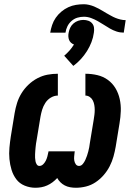

<svg xmlns="http://www.w3.org/2000/svg" viewBox="-20 -878 640 906"><path d="M338 8Q324 8 310.5 5.5Q297 3 285.5 -3Q274 -9 265 -18Q256 -27 250 -38Q240 -27 228 -18Q216 -9 202.5 -3Q189 3 175 5.5Q161 8 147 8Q121 8 96.5 -2Q72 -12 57 -32Q42 -52 34.5 -76.5Q27 -101 24.5 -127.5Q22 -154 24.5 -181Q27 -208 31 -234L49 -344Q53 -368 60.5 -392Q68 -416 81.5 -438Q95 -460 114.5 -478.5Q134 -497 157 -509Q180 -521 204 -525.5Q228 -530 253 -530V-427Q236 -427 220 -417.5Q204 -408 194 -392.5Q184 -377 179 -360.5Q174 -344 171 -327L153 -218Q151 -209 150 -200.5Q149 -192 148 -183.5Q147 -175 146.5 -166.5Q146 -158 145.5 -150Q145 -142 145.5 -133.5Q146 -125 147.5 -117Q149 -109 153.5 -102Q158 -95 166 -95Q176 -95 184 -103Q192 -111 196.5 -120.5Q201 -130 203.5 -139.5Q206 -149 208 -159L209 -164H333L332 -159Q331 -149 330 -139.5Q329 -130 330.5 -120.5Q332 -111 337.5 -103Q343 -95 353 -95Q363 -95 370.5 -104Q378 -113 382.5 -123Q387 -133 390.5 -143Q394 -153 396.5 -163Q399 -173 401 -183Q403 -193 404 -203L422 -312Q424 -324 425.5 -336Q427 -348 427 -359.5Q427 -371 425 -382.5Q423 -394 418 -404Q413 -414 403.5 -420.5Q394 -427 383 -427V-530Q412 -530 439.5 -523.5Q467 -517 489 -501Q511 -485 525 -461.5Q539 -438 545 -410.5Q551 -383 550 -354Q549 -325 544 -296L526 -186Q522 -163 515.5 -139.5Q509 -116 497.5 -93.5Q486 -71 469 -51.5Q452 -32 431 -18Q410 -4 386 2Q362 8 338 8ZM217 -724Q220 -742 226 -760Q232 -778 243 -794Q254 -810 269.5 -823Q285 -836 302.5 -844Q320 -852 338.5 -855Q357 -858 376 -858Q388 -858 400.5 -855Q413 -852 424 -847.5Q435 -843 446 -837Q457 -831 467 -825L482 -816Q493 -810 503.5 -804Q514 -798 525 -793.5Q536 -789 548.5 -786Q561 -783 573 -783L564 -724Q546 -724 529.5 -729.5Q513 -735 498.5 -743.5Q484 -752 470 -761Q456 -770 441 -778.5Q426 -787 409.5 -793Q393 -799 376 -799Q360 -799 345 -794.5Q330 -790 317.5 -779Q305 -768 298 -753.5Q291 -739 289 -724ZM326 -567 283 -615Q296 -626 308 -639.5Q320 -653 329 -668Q329 -668 329 -668Q329 -668 329 -668Q321 -671 315 -676.5Q309 -682 306 -689.5Q303 -697 302.5 -706Q302 -715 304 -724Q306 -736 311.5 -747.5Q317 -759 327 -767.5Q337 -776 349 -780Q361 -784 373 -784Q386 -784 397 -780Q408 -776 415 -767.5Q422 -759 423.5 -747.5Q425 -736 423 -724Q420 -701 411.5 -679Q403 -657 390.5 -637Q378 -617 361.5 -599Q345 -581 326 -567Z"/></svg>

Font: Iosevka Curly Slab XBdExObl
Style: Regular
Weight: 800
Width: 7
Italic angle: -9°
Monospace: yes
Designer: Belleve Invis
Foundry: Belleve Invis
Version: Version 11.1.0; ttfautohint (v1.8.3)